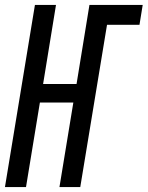

<svg xmlns="http://www.w3.org/2000/svg" viewBox="-29 -755 596 775"><path d="M-9 0 112 -735H197L145 -416H280L332 -735H547L534 -655H403L295 0H211L267 -341H132L76 0Z"/></svg>

Font: Iosevka Term Curly Medium
Style: Italic
Weight: 500
Italic angle: -9°
Designer: Belleve Invis
Foundry: Belleve Invis
Version: Version 32.3.0